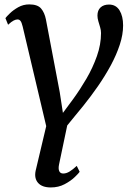

<svg xmlns="http://www.w3.org/2000/svg" viewBox="-20 -587 594 860"><path d="M309.1 -145.3Q338.8 -186.1 367.2 -234.7Q395.5 -283.2 414 -335.5Q432.5 -387.7 432.5 -438.9Q432.5 -451.4 428.5 -464.9Q424.5 -478.4 420.5 -491.8Q416.5 -505.2 416.5 -517.1Q416.5 -540.8 430.4 -553.7Q444.3 -566.6 468.2 -566.6Q499.4 -566.6 515.4 -540.6Q531.4 -514.6 531.4 -473.1Q531.4 -431.6 516.4 -386.4Q501.5 -341.1 476.4 -294.5Q451.2 -248 419.4 -201.9Q387.5 -155.9 353.4 -113.4Q334.5 -90.7 316 -67.9Q297.4 -45.2 281.1 -25L244.7 148.6Q240.4 168.8 245.3 179.5Q250.2 190.2 263.1 190.2Q277.1 190.2 291.5 181.4Q306 172.6 323.8 156L336.8 182.6Q332.2 189.6 314.4 206.6Q296.7 223.6 269.3 238.1Q242 252.6 207.7 252.6Q168.5 252.6 150.6 232.2Q132.6 211.8 139.6 177.9L187 -22.1L81.5 -468.3Q77 -486.8 71.8 -493.3Q66.5 -499.9 58.5 -499.9Q50.8 -499.9 41.3 -495.1Q31.7 -490.4 16.2 -476.2L4.3 -505.8Q8.4 -511.8 23.7 -526.7Q38.9 -541.7 61.5 -554.5Q84.2 -567.3 111 -567.3Q148.3 -567.3 163.9 -549Q179.6 -530.6 185.6 -500.3L247.5 -174.5L261.8 -81.3Z"/></svg>

Font: Merriweather 7pt Light
Style: Italic
Weight: 300
Italic angle: -7.8°
Designer: Eben Sorkin
Foundry: Eben Sorkin
Version: Version 2.200;gftools[0.9.31]